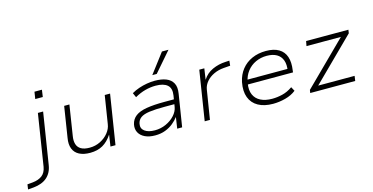

<svg xmlns="http://www.w3.org/2000/svg" viewBox="-229 -1201 3576 1842"><g transform="rotate(-15 1559.0 -280.0)"><path d="M151 -627 162 -697H236L226 -627ZM-140 193 -133 144 -78 139Q-21 133 14.5 106Q50 79 60 22L141 -492H193L112 18Q106 57 90 87Q74 117 49.5 138Q25 159 -8.5 171.5Q-42 184 -82 188Z M528 8Q463 8 420 -14.5Q377 -37 360 -81Q343 -125 354 -187L402 -492H454L407 -192Q399 -146 409 -112Q419 -78 450 -59.5Q481 -41 536 -41Q593 -41 642 -65.5Q691 -90 723 -130Q755 -170 761 -215L805 -492H858L780 0H730L747 -113H746Q706 -52 653.5 -22Q601 8 528 8Z M1174 8Q1114 8 1072.5 -12Q1031 -32 1012.5 -67Q994 -102 1003 -147Q1014 -197 1053 -226.5Q1092 -256 1163.5 -268Q1235 -280 1342 -280H1449L1441 -234H1331Q1237 -234 1179 -226Q1121 -218 1092 -197Q1063 -176 1056 -139Q1047 -93 1082.5 -66.5Q1118 -40 1184 -40Q1242 -40 1294 -63.5Q1346 -87 1381 -125.5Q1416 -164 1423 -207L1441 -317Q1452 -387 1414.5 -419.5Q1377 -452 1299 -452Q1247 -452 1194.5 -438Q1142 -424 1090 -394L1070 -439Q1104 -459 1143.5 -472.5Q1183 -486 1224 -493Q1265 -500 1303 -500Q1369 -500 1415 -482Q1461 -464 1482.5 -424.5Q1504 -385 1493 -320L1442 0H1393L1410 -113H1411Q1388 -82 1353.5 -54Q1319 -26 1274.5 -9Q1230 8 1174 8ZM1295 -558 1443 -753H1508L1339 -558Z M1666 0 1744 -492H1794L1778 -384H1779Q1814 -440 1875.5 -468Q1937 -496 2007 -499L2045 -501L2040 -452L1976 -447Q1921 -443 1875.5 -421.5Q1830 -400 1801 -366Q1772 -332 1765 -291L1718 0Z M2345 8Q2257 8 2198 -25Q2139 -58 2115.5 -120.5Q2092 -183 2109 -271Q2124 -342 2165 -393.5Q2206 -445 2268 -472.5Q2330 -500 2407 -500Q2485 -500 2534 -471Q2583 -442 2601.5 -387Q2620 -332 2608 -253L2606 -234H2137L2145 -280H2590L2560 -257Q2571 -322 2555 -365.5Q2539 -409 2500 -431Q2461 -453 2402 -453Q2343 -453 2292 -429.5Q2241 -406 2206.5 -361.5Q2172 -317 2161 -256L2159 -245Q2148 -179 2168 -133.5Q2188 -88 2234.5 -64.5Q2281 -41 2349 -41Q2398 -41 2450 -53.5Q2502 -66 2552 -101L2574 -60Q2530 -25 2468 -8.5Q2406 8 2345 8Z M2714 0 2719 -30 3160 -466 3162 -444H2796L2805 -492H3225L3220 -458L2778 -21L2776 -49H3168L3161 0Z"/></g></svg>

Font: Nunito Sans 7pt SemiExpanded ExtraLight
Style: Italic
Weight: 250
Width: 6
Italic angle: -9°
Designer: Vernon Adams
Foundry: Vernon Adams
Version: Version 3.101;gftools[0.9.27]